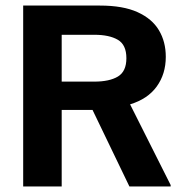

<svg xmlns="http://www.w3.org/2000/svg" viewBox="-20 -670 648 690"><path d="M201.7 0H63.3V-650H339.2Q422.5 -650 474.6 -626.2Q526.7 -602.5 551.2 -561.2Q575.8 -520 575.8 -465.8Q575.8 -404.2 543.3 -359.2Q510.8 -314.2 447.5 -295L593.3 -5V0H445L312.5 -275H201.7ZM201.7 -545V-376.7H319.2Q373.3 -376.7 403.8 -395Q434.2 -413.3 434.2 -460.8Q434.2 -509.2 403.3 -527.1Q372.5 -545 319.2 -545Z"/></svg>

Font: Familjen Grotesk Variable
Style: Regular
Weight: 400
Designer: Anders Wikstroem, Jonas Baeckman, Matilda Gysing, Kristian Moeller
Foundry: Familjen STHLM AB
Version: Version 2.000